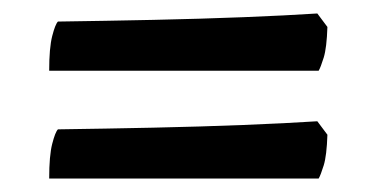

<svg xmlns="http://www.w3.org/2000/svg" viewBox="-20 -423 556 285"><path d="M53 -318Q53 -352 57.5 -369.5Q62 -387 66 -391Q137 -392 207.5 -393.5Q278 -395 341.5 -397.5Q405 -400 451 -403L466 -383Q465 -352 460.5 -337.5Q456 -323 453 -318ZM53 -158Q53 -192 57.5 -209.5Q62 -227 66 -231Q137 -232 207.5 -233.5Q278 -235 341.5 -237.5Q405 -240 451 -243L466 -223Q465 -192 460.5 -177.5Q456 -163 453 -158Z"/></svg>

Font: Texturina Medium 12pt Black
Style: Regular
Weight: 900
Version: Version 1.002